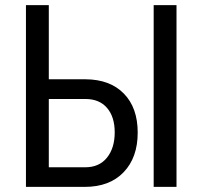

<svg xmlns="http://www.w3.org/2000/svg" viewBox="-20 -731 795 751"><path d="M170.9 -343.8V-76.7H313.5Q368.2 -76.7 398.4 -114.3Q428.7 -151.9 428.7 -213.4Q428.7 -273.9 398.7 -308.8Q368.7 -343.8 314 -343.8ZM670.4 0H581.1V-710.9H670.4ZM170.9 -420.9H314.5Q410.2 -420.4 464.4 -365Q518.6 -309.6 518.6 -212.4Q518.6 -114.7 463.6 -57.4Q408.7 0 311.5 0H81.5V-710.9H170.9Z"/></svg>

Font: MAUL Condensed
Style: Condensed Regular
Weight: 400
Designer: MAUL
Version: Version 1.0; 2020; ttfautohint (v1.8.3)